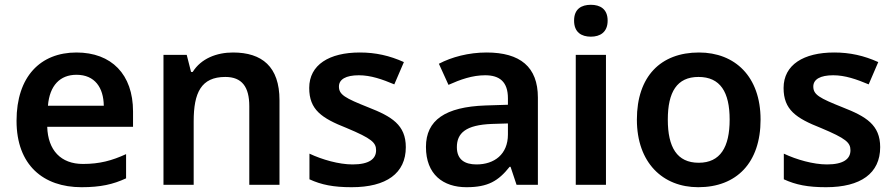

<svg xmlns="http://www.w3.org/2000/svg" viewBox="-20 -822 3732 801"><path d="M299 -603C149 -603 49 -503 49 -318C49 -133 161 -41 320 -41C400 -41 452 -53 506 -78V-179C447 -152 396 -138 326 -138C234 -138 180 -195 177 -293H535V-357C535 -512 445 -603 299 -603ZM299 -510C376 -510 412 -456 413 -381H180C187 -466 231 -510 299 -510Z M952 -603C884 -603 819 -578 784 -522H777L759 -593H662V-51H788V-316C788 -435 819 -501 920 -501C989 -501 1020 -460 1020 -379V-51H1146V-404C1146 -544 1073 -603 952 -603Z M1673 -208C1673 -301 1614 -336 1517 -374C1419 -413 1394 -427 1394 -461C1394 -491 1423 -508 1477 -508C1527 -508 1575 -491 1625 -470L1665 -563C1605 -590 1547 -603 1481 -603C1354 -603 1270 -552 1270 -455C1270 -364 1322 -329 1426 -288C1531 -244 1549 -227 1549 -195C1549 -159 1520 -136 1451 -136C1394 -136 1324 -156 1271 -181V-74C1321 -51 1371 -41 1447 -41C1592 -41 1673 -99 1673 -208Z M2010 -603C1935 -603 1864 -584 1811 -556L1851 -468C1900 -490 1950 -508 2004 -508C2064 -508 2099 -481 2099 -412V-385L2005 -382C1838 -376 1757 -321 1757 -209C1757 -94 1829 -41 1926 -41C2016 -41 2059 -67 2106 -126H2110L2135 -51H2224V-415C2224 -543 2150 -603 2010 -603ZM2033 -305 2099 -307V-261C2099 -178 2042 -136 1968 -136C1919 -136 1886 -156 1886 -208C1886 -266 1922 -301 2033 -305Z M2445 -802C2406 -802 2375 -785 2375 -736C2375 -687 2406 -669 2445 -669C2483 -669 2515 -687 2515 -736C2515 -785 2483 -802 2445 -802ZM2508 -593H2382V-51H2508Z M3153 -323C3153 -503 3046 -603 2896 -603C2736 -603 2637 -503 2637 -323C2637 -143 2745 -41 2893 -41C3053 -41 3153 -143 3153 -323ZM2766 -323C2766 -438 2804 -501 2894 -501C2985 -501 3024 -438 3024 -323C3024 -208 2985 -143 2895 -143C2804 -143 2766 -208 2766 -323Z M3652 -208C3652 -301 3593 -336 3496 -374C3398 -413 3373 -427 3373 -461C3373 -491 3402 -508 3456 -508C3506 -508 3554 -491 3604 -470L3644 -563C3584 -590 3526 -603 3460 -603C3333 -603 3249 -552 3249 -455C3249 -364 3301 -329 3405 -288C3510 -244 3528 -227 3528 -195C3528 -159 3499 -136 3430 -136C3373 -136 3303 -156 3250 -181V-74C3300 -51 3350 -41 3426 -41C3571 -41 3652 -99 3652 -208Z"/></svg>

Font: Noto Sans Tamil UI SemiBold
Style: Regular
Weight: 600
Designer: Jelle Bosma - Monotype Design Team
Foundry: Monotype Imaging Inc.
Version: Version 2.004